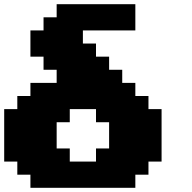

<svg xmlns="http://www.w3.org/2000/svg" viewBox="-20 -895 915 915"><path d="M125 0H625V-62.5H687.5V-125H750V-375H687.5V-437.5H625V-500H562.5V-562.5H500V-625H437.5V-687.5H375V-750H625V-875H250V-812.5H187.5V-750H125V-625H187.5V-562.5H250V-500H125V-437.5H62.5V-375H0V-125H62.5V-62.5H125ZM437.5 -125H312.5V-187.5H250V-312.5H312.5V-375H437.5V-312.5H500V-187.5H437.5Z"/></svg>

Font: Faithful 32x
Style: Bold
Weight: 400
Foundry: Faithful Resource Pack
Version: Version 1.0; January 27, 2023